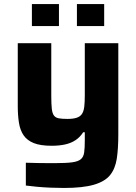

<svg xmlns="http://www.w3.org/2000/svg" viewBox="-20 -724 674 951"><path d="M297 207Q264 207 229 205.5Q194 204 162 201Q130 198 108 195V82Q142 83 168 83.5Q194 84 215.5 84Q237 84 256 84Q308 84 337.5 80Q367 76 380.5 64.5Q394 53 397 30.5Q400 8 400 -28V-69H392Q377 -45 354.5 -30Q332 -15 302.5 -8.5Q273 -2 236 -2Q181 -2 148 -15Q115 -28 97.5 -53Q80 -78 74 -115Q68 -152 68 -199V-510H234V-249Q234 -209 236.5 -186Q239 -163 247 -152Q255 -141 271 -138Q287 -135 314 -135Q343 -135 360.5 -141Q378 -147 386.5 -160.5Q395 -174 397.5 -196.5Q400 -219 400 -252V-510H566V-56Q566 12 558.5 61.5Q551 111 525.5 143Q500 175 445 191Q390 207 297 207ZM138 -595V-704H272V-595ZM361 -595V-704H496V-595Z"/></svg>

Font: Saira SemiExpanded
Style: Bold
Weight: 700
Width: 6
Designer: Hector Gatti with collaboration of the Omnibus-Type team
Foundry: Omnibus-Type
Version: Version 1.101